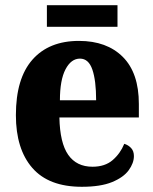

<svg xmlns="http://www.w3.org/2000/svg" viewBox="-20 -707 589 737"><path d="M294 10Q167 10 104 -62.5Q41 -135 41 -265Q41 -406 104.5 -478Q168 -550 283 -550Q390 -550 451.5 -488.5Q513 -427 513 -308V-256H208Q210 -158 242 -112.5Q274 -67 335 -67Q383 -67 412.5 -92.5Q442 -118 457 -155Q473 -150 483.5 -138.5Q494 -127 494 -108Q494 -81 474 -53.5Q454 -26 410 -8Q366 10 294 10ZM349 -322Q349 -398 334.5 -440Q320 -482 287 -482Q253 -482 231.5 -441Q210 -400 210 -322ZM160 -604V-687H431V-604Z"/></svg>

Font: Noto Serif Khmer SemiCondensed ExtraBold
Style: Regular
Weight: 800
Width: 4
Designer: Danh Hong and the Monotype Design Team
Foundry: Monotype Imaging Inc.
Version: Version 2.004